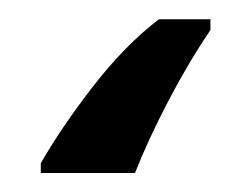

<svg xmlns="http://www.w3.org/2000/svg" viewBox="-20 40 259 200"><path d="M199.2 71.3Q176.3 105 155.3 145.3Q134.3 185.5 120.6 220.2H22.5V210Q44.4 171.9 77.4 129.4Q110.4 86.9 145.5 60.1H199.2Z"/></svg>

Font: Open Sans
Style: Regular
Weight: 400
Designer: Monotype Design Team
Foundry: Monotype Imaging Inc.
Version: Version 3.000; ttfautohint (v1.8.4)